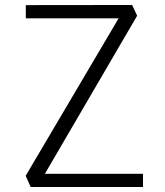

<svg xmlns="http://www.w3.org/2000/svg" viewBox="-20 -750 660 770"><path d="M83 -45 467.5 -696.5 469.5 -676.5H83.5V-729.5L510 -730L530 -687L145.5 -28L135.5 -53H553.5V0H103Z"/></svg>

Font: Monaspace Krypton Var
Style: Regular
Weight: 400
Designer: Riley Cran and the Lettermatic Team
Version: Version 1.101 (Monaspace Krypton Var)